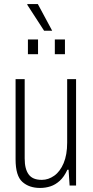

<svg xmlns="http://www.w3.org/2000/svg" viewBox="-20 -917 459 949"><path d="M178 12Q124 12 90.5 -18Q57 -48 57 -129V-526H102V-134Q102 -107 107 -87.5Q112 -68 122 -54.5Q132 -41 148 -34.5Q164 -28 187 -28Q219 -28 248 -48.5Q277 -69 294.5 -110.5Q312 -152 312 -212V-526H356V0H324L319 -78H313Q297 -43 275.5 -23.5Q254 -4 229.5 4Q205 12 178 12ZM118 -649V-722H168V-649ZM251 -649V-722H301V-649ZM238 -765H198L115 -893V-897H167Z"/></svg>

Font: Archivo Condensed Thin
Style: Regular
Weight: 250
Width: 3
Designer: Hector Gatti
Foundry: Omnibus-Type
Version: Version 2.001